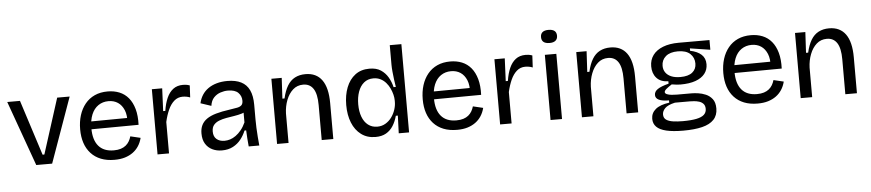

<svg xmlns="http://www.w3.org/2000/svg" viewBox="-47 -1027 6879 1517"><g transform="rotate(-5 3392.0 -268.0)"><path d="M204 0 19 -516H120L261 -77H275L415 -516H514L330 0Z M824 13Q763 13 716.5 -5.5Q670 -24 638 -59Q606 -94 590 -142Q574 -190 574 -250Q574 -311 590 -362Q606 -413 637 -451Q668 -489 713 -509.5Q758 -530 816 -530Q867 -530 909 -513Q951 -496 980.5 -460.5Q1010 -425 1025 -371.5Q1040 -318 1037 -246L631 -243V-305L982 -308L951 -266Q956 -329 939 -370Q922 -411 890.5 -432Q859 -453 816 -453Q770 -453 735 -429Q700 -405 681.5 -360Q663 -315 663 -251Q663 -159 704 -110.5Q745 -62 825 -62Q857 -62 880.5 -69.5Q904 -77 920.5 -90.5Q937 -104 947.5 -122Q958 -140 964 -161L1044 -142Q1035 -106 1016.5 -77.5Q998 -49 970.5 -29Q943 -9 907 2Q871 13 824 13Z M1166 0V-280V-517H1248L1240 -337H1257Q1266 -396 1285 -439Q1304 -482 1335.5 -506Q1367 -530 1414 -530Q1424 -530 1437 -528.5Q1450 -527 1467 -521L1462 -426Q1447 -432 1432 -434.5Q1417 -437 1403 -437Q1364 -437 1335.5 -412Q1307 -387 1288 -344.5Q1269 -302 1257 -249V0Z M1676 13Q1634 13 1600 -3.5Q1566 -20 1546 -52.5Q1526 -85 1526 -135Q1526 -172 1539.5 -200Q1553 -228 1581.5 -248Q1610 -268 1655 -281Q1700 -294 1765 -303Q1802 -308 1825.5 -313Q1849 -318 1860 -329.5Q1871 -341 1871 -364Q1871 -402 1845 -428Q1819 -454 1763 -454Q1734 -454 1704 -444Q1674 -434 1651.5 -410.5Q1629 -387 1623 -345L1539 -373Q1547 -409 1565.5 -438Q1584 -467 1613 -487.5Q1642 -508 1680.5 -519Q1719 -530 1766 -530Q1831 -530 1874.5 -508Q1918 -486 1939.5 -440.5Q1961 -395 1961 -324V-209Q1961 -178 1962.5 -141.5Q1964 -105 1967 -68.5Q1970 -32 1973 0H1889Q1886 -32 1883.5 -64Q1881 -96 1880 -128H1867Q1852 -91 1827 -59Q1802 -27 1764.5 -7Q1727 13 1676 13ZM1703 -61Q1725 -61 1747.5 -68Q1770 -75 1792.5 -91Q1815 -107 1835.5 -132Q1856 -157 1872 -192V-292L1898 -287Q1882 -271 1855.5 -263Q1829 -255 1797 -250Q1765 -245 1733 -239.5Q1701 -234 1674.5 -223.5Q1648 -213 1632 -194Q1616 -175 1616 -142Q1616 -102 1640 -81.5Q1664 -61 1703 -61Z M2114 0V-321V-517H2196L2187 -353H2204Q2218 -414 2241.5 -453Q2265 -492 2301 -511Q2337 -530 2385 -530Q2471 -530 2515.5 -468.5Q2560 -407 2560 -285V0H2468V-277Q2468 -365 2440.5 -407Q2413 -449 2360 -449Q2312 -449 2278.5 -419Q2245 -389 2226 -340Q2207 -291 2205 -234V0Z M2894 13Q2828 13 2781 -22Q2734 -57 2709.5 -118Q2685 -179 2685 -258Q2685 -337 2709 -398Q2733 -459 2779 -494Q2825 -529 2892 -529Q2947 -529 2982 -506Q3017 -483 3038.5 -446.5Q3060 -410 3070 -367H3088Q3083 -396 3079 -427.5Q3075 -459 3072 -489.5Q3069 -520 3069 -544V-700H3161V-255V0H3079L3084 -140H3068Q3056 -95 3034 -60.5Q3012 -26 2978 -6.5Q2944 13 2894 13ZM2915 -67Q2951 -67 2980 -84Q3009 -101 3029 -128.5Q3049 -156 3059.5 -188Q3070 -220 3070 -250V-262Q3070 -283 3064 -307.5Q3058 -332 3046.5 -357Q3035 -382 3016.5 -403.5Q2998 -425 2973 -437.5Q2948 -450 2917 -450Q2872 -450 2841.5 -424.5Q2811 -399 2795.5 -355Q2780 -311 2780 -256Q2780 -199 2796 -156.5Q2812 -114 2842.5 -90.5Q2873 -67 2915 -67Z M3541 13Q3480 13 3433.5 -5.5Q3387 -24 3355 -59Q3323 -94 3307 -142Q3291 -190 3291 -250Q3291 -311 3307 -362Q3323 -413 3354 -451Q3385 -489 3430 -509.5Q3475 -530 3533 -530Q3584 -530 3626 -513Q3668 -496 3697.5 -460.5Q3727 -425 3742 -371.5Q3757 -318 3754 -246L3348 -243V-305L3699 -308L3668 -266Q3673 -329 3656 -370Q3639 -411 3607.5 -432Q3576 -453 3533 -453Q3487 -453 3452 -429Q3417 -405 3398.5 -360Q3380 -315 3380 -251Q3380 -159 3421 -110.5Q3462 -62 3542 -62Q3574 -62 3597.5 -69.5Q3621 -77 3637.5 -90.5Q3654 -104 3664.5 -122Q3675 -140 3681 -161L3761 -142Q3752 -106 3733.5 -77.5Q3715 -49 3687.5 -29Q3660 -9 3624 2Q3588 13 3541 13Z M3883 0V-280V-517H3965L3957 -337H3974Q3983 -396 4002 -439Q4021 -482 4052.5 -506Q4084 -530 4131 -530Q4141 -530 4154 -528.5Q4167 -527 4184 -521L4179 -426Q4164 -432 4149 -434.5Q4134 -437 4120 -437Q4081 -437 4052.5 -412Q4024 -387 4005 -344.5Q3986 -302 3974 -249V0Z M4283 0V-517H4374V0ZM4329 -607Q4297 -607 4281 -620Q4265 -633 4265 -659Q4265 -685 4281 -698Q4297 -711 4328 -711Q4360 -711 4376 -698Q4392 -685 4392 -659Q4392 -634 4376 -620.5Q4360 -607 4329 -607Z M4532 0V-321V-517H4614L4605 -353H4622Q4636 -414 4659.5 -453Q4683 -492 4719 -511Q4755 -530 4803 -530Q4889 -530 4933.5 -468.5Q4978 -407 4978 -285V0H4886V-277Q4886 -365 4858.5 -407Q4831 -449 4778 -449Q4730 -449 4696.5 -419Q4663 -389 4644 -340Q4625 -291 4623 -234V0Z M5321 175Q5239 175 5186.5 162.5Q5134 150 5109 124.5Q5084 99 5084 61Q5084 15 5120 -15Q5156 -45 5229 -55V-73Q5176 -73 5149 -86Q5122 -99 5122 -125Q5122 -152 5149 -170.5Q5176 -189 5237 -205V-224Q5176 -225 5144 -260.5Q5112 -296 5112 -353Q5112 -404 5139.5 -441.5Q5167 -479 5219.5 -499.5Q5272 -520 5345 -520H5589V-443L5429 -468V-449Q5487 -437 5518 -408.5Q5549 -380 5549 -332Q5549 -289 5524 -257Q5499 -225 5450.5 -207.5Q5402 -190 5331 -190Q5317 -190 5301.5 -191.5Q5286 -193 5261 -197Q5234 -180 5217.5 -166Q5201 -152 5201 -141Q5201 -130 5216.5 -123.5Q5232 -117 5254 -115Q5276 -113 5295 -113H5412Q5432 -113 5462.5 -109Q5493 -105 5523.5 -92Q5554 -79 5575 -52Q5596 -25 5596 23Q5596 77 5564 111Q5532 145 5471 160Q5410 175 5321 175ZM5323 100Q5389 100 5431 91.5Q5473 83 5492.5 65Q5512 47 5512 19Q5512 -7 5498.5 -21.5Q5485 -36 5465 -42Q5445 -48 5425 -49.5Q5405 -51 5391 -51H5274Q5216 -38 5194 -15Q5172 8 5172 34Q5172 62 5192 76Q5212 90 5246.5 95Q5281 100 5323 100ZM5335 -249Q5398 -249 5430 -275Q5462 -301 5462 -345Q5462 -392 5429.5 -422.5Q5397 -453 5332 -453Q5269 -453 5235.5 -424Q5202 -395 5202 -349Q5202 -319 5217.5 -296.5Q5233 -274 5262.5 -261.5Q5292 -249 5335 -249Z M5925 13Q5864 13 5817.5 -5.5Q5771 -24 5739 -59Q5707 -94 5691 -142Q5675 -190 5675 -250Q5675 -311 5691 -362Q5707 -413 5738 -451Q5769 -489 5814 -509.5Q5859 -530 5917 -530Q5968 -530 6010 -513Q6052 -496 6081.5 -460.5Q6111 -425 6126 -371.5Q6141 -318 6138 -246L5732 -243V-305L6083 -308L6052 -266Q6057 -329 6040 -370Q6023 -411 5991.5 -432Q5960 -453 5917 -453Q5871 -453 5836 -429Q5801 -405 5782.5 -360Q5764 -315 5764 -251Q5764 -159 5805 -110.5Q5846 -62 5926 -62Q5958 -62 5981.5 -69.5Q6005 -77 6021.5 -90.5Q6038 -104 6048.5 -122Q6059 -140 6065 -161L6145 -142Q6136 -106 6117.5 -77.5Q6099 -49 6071.5 -29Q6044 -9 6008 2Q5972 13 5925 13Z M6267 0V-321V-517H6349L6340 -353H6357Q6371 -414 6394.5 -453Q6418 -492 6454 -511Q6490 -530 6538 -530Q6624 -530 6668.5 -468.5Q6713 -407 6713 -285V0H6621V-277Q6621 -365 6593.5 -407Q6566 -449 6513 -449Q6465 -449 6431.5 -419Q6398 -389 6379 -340Q6360 -291 6358 -234V0Z"/></g></svg>

Font: Bricolage Grotesque
Style: Regular
Weight: 400
Designer: Mathieu Triay
Foundry: Atelier Triay
Version: Version 1.001;gftools[0.9.33.dev8+g029e19f]